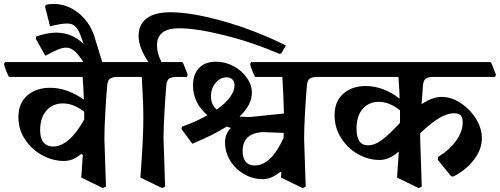

<svg xmlns="http://www.w3.org/2000/svg" viewBox="-43 -897 2528 971"><path d="M604 -508H552Q525 -508 513 -499Q501 -490 499 -464Q494 -408 489.5 -327.5Q485 -247 485 -195L493 47L477 54L368 1L376 -114L368 -118Q342 -98 322 -90.5Q302 -83 280 -83Q224 -83 170.5 -112Q117 -141 83.5 -192Q50 -243 50 -304Q50 -375 95 -414Q140 -453 210 -453Q298 -453 381 -393Q380 -440 375 -508H2Q-15 -542 -23 -573L-17 -583H580L586 -576L608 -520ZM383 -293V-297V-332Q329 -374 275 -374Q224 -374 192 -338Q160 -302 160 -238Q160 -197 177.5 -176.5Q195 -156 226 -156Q265 -156 305 -190Q345 -224 383 -293Z M434 -714 489 -534H411Q367 -605 343 -630.5Q319 -656 291 -656Q273 -656 249 -646Q225 -636 186 -615L138 -701L140 -712Q195 -732 241 -732Q281 -732 315 -718Q349 -704 380 -675Q366 -718 355 -739Q344 -760 330.5 -769Q317 -778 296 -778Q266 -778 210 -764L185 -863L189 -873Q206 -877 227 -877Q296 -877 352.5 -832.5Q409 -788 434 -714Z M1403 -667 1379 -626 1369 -625Q1232 -684 1090.5 -719Q949 -754 863 -754Q751 -754 751 -668Q751 -626 774 -583H878L884 -576L906 -520L903 -508H851Q824 -508 812 -499Q800 -490 798 -464Q793 -408 788.5 -327.5Q784 -247 784 -195L792 47L776 54L667 1Q682 -196 682 -297Q682 -380 674 -508H588Q570 -542 563 -573L569 -583H708Q658 -655 658 -715Q658 -773 698.5 -804Q739 -835 819 -835Q926 -835 1087 -789.5Q1248 -744 1403 -667Z M1614 -508H1562Q1535 -508 1523 -499Q1511 -490 1509 -464Q1504 -408 1499.5 -327.5Q1495 -247 1495 -195L1503 47L1487 54L1378 1L1380 -26L1374 -27Q1347 -7 1327.5 1Q1308 9 1286 9Q1235 9 1191 -16.5Q1147 -42 1121 -85Q1095 -128 1095 -177Q1095 -219 1124 -250L1104 -257Q1035 -214 930 -170L875 -244L877 -256Q947 -281 1006 -314Q933 -377 933 -465Q933 -521 963.5 -553Q994 -585 1049 -585Q1096 -585 1138 -562.5Q1180 -540 1205.5 -503.5Q1231 -467 1231 -428Q1231 -367 1168 -307Q1200 -305 1219 -305L1393 -323Q1391 -407 1385 -508H1247Q1229 -542 1222 -573L1227 -583H1589L1595 -576L1617 -520ZM1053 -343Q1143 -407 1143 -466Q1143 -484 1132.5 -495Q1122 -506 1104 -506Q1071 -506 1047.5 -478Q1024 -450 1024 -410Q1024 -367 1053 -343ZM1391 -199 1392 -225 1284 -229Q1184 -222 1184 -133Q1184 -97 1200 -78.5Q1216 -60 1245 -60Q1286 -60 1322 -94Q1358 -128 1391 -199Z M2096 -464Q2090 -391 2089 -370Q2143 -407 2191 -407Q2239 -407 2286.5 -376Q2334 -345 2364 -296.5Q2394 -248 2394 -198Q2394 -141 2353.5 -88.5Q2313 -36 2249 -4L2238 -6L2171 -89L2172 -103Q2231 -139 2264 -185.5Q2297 -232 2297 -278Q2297 -303 2287 -313.5Q2277 -324 2254 -324Q2216 -324 2174 -297.5Q2132 -271 2082 -223V-195L2090 47L2074 54L1965 1L1974 -131Q1926 -88 1876 -88Q1819 -88 1766.5 -118Q1714 -148 1681.5 -200Q1649 -252 1649 -314Q1649 -384 1693 -423Q1737 -462 1807 -462Q1851 -462 1895 -445.5Q1939 -429 1978 -398Q1977 -443 1972 -508H1600Q1582 -542 1575 -573L1581 -583H2437L2443 -576L2465 -520L2461 -508H2149Q2122 -508 2110 -499Q2098 -490 2096 -464ZM1980 -276V-297V-339Q1926 -382 1873 -382Q1822 -382 1791 -346Q1760 -310 1760 -247Q1760 -162 1818 -162Q1852 -162 1890.5 -191Q1929 -220 1980 -276Z"/></svg>

Font: Sahitya
Style: Bold
Weight: 700
Designer: Juan Pablo del Peral
Foundry: Juan Pablo del Peral (http://www.huertatipografica.com)
Version: Version 1.001;PS 001.000;hotconv 1.0.70;makeotf.lib2.5.58329